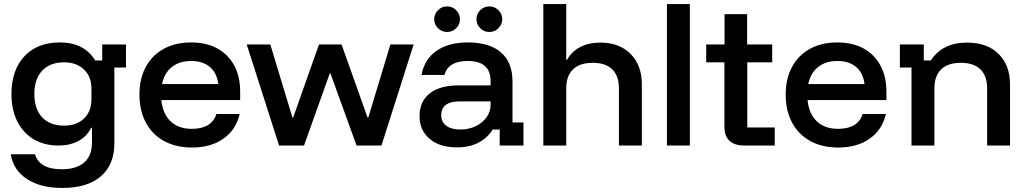

<svg xmlns="http://www.w3.org/2000/svg" viewBox="-20 -720 5076 950"><path d="M288.3 210Q180.8 210 113.3 165.8Q45.8 121.7 33.3 43.3H153.3Q175 117.5 285.8 117.5Q358.3 117.5 396.7 83.8Q435 50 435 -12.5V-87.5H430.8Q410 -45 368.3 -22.5Q326.7 0 269.2 0Q198.3 0 146.2 -31.2Q94.2 -62.5 65.4 -119.6Q36.7 -176.7 36.7 -255Q36.7 -372.5 100.4 -441.2Q164.2 -510 275.8 -510Q337.5 -510 381.2 -487.1Q425 -464.2 450.8 -420.8H485.8V-500H603.3V-385.8H545.8V-10Q545.8 95 478.8 152.5Q411.7 210 288.3 210ZM296.7 -98.3Q359.2 -98.3 395.8 -133.8Q432.5 -169.2 432.5 -229.2V-281.7Q432.5 -340.8 395.4 -376.2Q358.3 -411.7 296.7 -411.7Q227.5 -411.7 188.8 -370.4Q150 -329.2 150 -255Q150 -180 188.8 -139.2Q227.5 -98.3 296.7 -98.3Z M930 10Q850.8 10 792.1 -22.1Q733.3 -54.2 701.7 -113.3Q670 -172.5 670 -251.7Q670 -330.8 701.2 -388.8Q732.5 -446.7 790 -478.3Q847.5 -510 925.8 -510Q1000.8 -510 1055 -480.4Q1109.2 -450.8 1138.8 -396.2Q1168.3 -341.7 1168.3 -266.7V-225H778.3Q785 -156.7 824.2 -119.6Q863.3 -82.5 929.2 -82.5Q977.5 -82.5 1008.3 -100.8Q1039.2 -119.2 1050.8 -155.8H1165.8Q1147.5 -77.5 1085.4 -33.8Q1023.3 10 930 10ZM781.7 -304.2H1060Q1053.3 -359.2 1018.3 -388.8Q983.3 -418.3 925.8 -418.3Q868.3 -418.3 830.8 -388.8Q793.3 -359.2 781.7 -304.2Z M1360.8 0 1200.8 -500H1317.5L1426.7 -139.2H1430.8L1558.3 -500H1670L1798.3 -139.2H1802.5L1911.7 -500H2026.7L1867.5 0H1744.2L1615 -356.7H1611.7L1484.2 0Z M2240.8 9.2Q2155 9.2 2105.4 -33.3Q2055.8 -75.8 2055.8 -145Q2055.8 -217.5 2105.8 -257.5Q2155.8 -297.5 2249.2 -297.5H2407.5V-318.3Q2407.5 -418.3 2294.2 -418.3Q2198.3 -418.3 2179.2 -349.2H2065.8Q2080 -426.7 2139.6 -468.3Q2199.2 -510 2295 -510Q2402.5 -510 2459.2 -460.4Q2515.8 -410.8 2515.8 -316.7V-114.2H2570V0H2452.5V-79.2H2417.5Q2391.7 -37.5 2347.5 -14.2Q2303.3 9.2 2240.8 9.2ZM2257.5 -79.2Q2300 -79.2 2334.2 -95.8Q2368.3 -112.5 2387.9 -140.4Q2407.5 -168.3 2407.5 -202.5V-218.3H2255Q2163.3 -218.3 2163.3 -150Q2163.3 -116.7 2188.3 -97.9Q2213.3 -79.2 2257.5 -79.2ZM2400.8 -561.7Q2375 -561.7 2356.2 -580.4Q2337.5 -599.2 2337.5 -625Q2337.5 -650.8 2356.2 -669.6Q2375 -688.3 2400.8 -688.3Q2427.5 -688.3 2446.2 -669.6Q2465 -650.8 2465 -625Q2465 -599.2 2446.2 -580.4Q2427.5 -561.7 2400.8 -561.7ZM2192.5 -561.7Q2165.8 -561.7 2147.1 -580.4Q2128.3 -599.2 2128.3 -625Q2128.3 -650.8 2147.1 -669.6Q2165.8 -688.3 2192.5 -688.3Q2218.3 -688.3 2237.1 -669.6Q2255.8 -650.8 2255.8 -625Q2255.8 -599.2 2237.1 -580.4Q2218.3 -561.7 2192.5 -561.7Z M2668.3 0V-700H2781.7V-423.3H2785Q2809.2 -465.8 2851.2 -487.5Q2893.3 -509.2 2950.8 -509.2Q3045 -509.2 3100.4 -452.9Q3155.8 -396.7 3155.8 -302.5V0H3042.5V-282.5Q3042.5 -344.2 3009.6 -376.7Q2976.7 -409.2 2912.5 -409.2Q2848.3 -409.2 2815 -376.7Q2781.7 -344.2 2781.7 -282.5V0Z M3280 0V-700H3393.3V0Z M3660.8 0Q3615 0 3589.6 -23.3Q3564.2 -46.7 3564.2 -94.2V-411.7H3474.2V-500H3565V-650H3676.7V-500H3800.8V-411.7H3677.5V-89.2H3813.3V0Z M4127.5 10Q4048.3 10 3989.6 -22.1Q3930.8 -54.2 3899.2 -113.3Q3867.5 -172.5 3867.5 -251.7Q3867.5 -330.8 3898.8 -388.8Q3930 -446.7 3987.5 -478.3Q4045 -510 4123.3 -510Q4198.3 -510 4252.5 -480.4Q4306.7 -450.8 4336.2 -396.2Q4365.8 -341.7 4365.8 -266.7V-225H3975.8Q3982.5 -156.7 4021.7 -119.6Q4060.8 -82.5 4126.7 -82.5Q4175 -82.5 4205.8 -100.8Q4236.7 -119.2 4248.3 -155.8H4363.3Q4345 -77.5 4282.9 -33.8Q4220.8 10 4127.5 10ZM3979.2 -304.2H4257.5Q4250.8 -359.2 4215.8 -388.8Q4180.8 -418.3 4123.3 -418.3Q4065.8 -418.3 4028.3 -388.8Q3990.8 -359.2 3979.2 -304.2Z M4490 0V-385.8H4432.5V-500H4550.8V-420.8H4585.8Q4612.5 -463.3 4657.1 -486.2Q4701.7 -509.2 4765 -509.2Q4865 -509.2 4921.2 -452.9Q4977.5 -396.7 4977.5 -302.5V0H4864.2V-282.5Q4864.2 -344.2 4831.2 -376.7Q4798.3 -409.2 4734.2 -409.2Q4670 -409.2 4636.7 -376.7Q4603.3 -344.2 4603.3 -282.5V0Z"/></svg>

Font: Funnel Display Medium
Style: Regular
Weight: 500
Designer: NORD ID, Kristian Moeller
Foundry: Dicotype
Version: Version 1.000